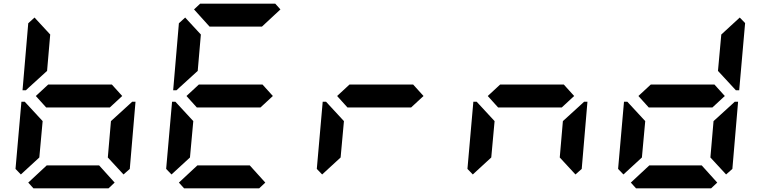

<svg xmlns="http://www.w3.org/2000/svg" viewBox="-20 -1020 4120 1040"><path d="M93 -75 64 -105 96 -469H114L126 -456L211 -364L193 -167ZM134 -544 120 -531H102L133 -894L167 -925L252 -833L235 -636ZM586 -562 642 -500 575 -438H230L174 -500L241 -562ZM601 -31 568 0H161L133 -31L233 -124H517ZM682 -456 696 -469H714L683 -105L649 -75L564 -167L581 -364Z M909 -75 880 -105 912 -469H930L942 -456L1027 -364L1009 -167ZM950 -544 936 -531H918L949 -894L983 -925L1068 -833L1051 -636ZM1402 -562 1458 -500 1391 -438H1046L990 -500L1057 -562ZM1031 -969 1064 -1000H1471L1499 -969L1399 -876H1115ZM1417 -31 1384 0H977L949 -31L1049 -124H1333Z M1725 -75 1696 -105 1728 -469H1746L1758 -456L1843 -364L1825 -167ZM2218 -562 2274 -500 2207 -438H1862L1806 -500L1873 -562Z M2541 -75 2512 -105 2544 -469H2562L2574 -456L2659 -364L2641 -167ZM3034 -562 3090 -500 3023 -438H2678L2622 -500L2689 -562ZM3130 -456 3144 -469H3162L3131 -105L3097 -75L3012 -167L3029 -364Z M3357 -75 3328 -105 3360 -469H3378L3390 -456L3475 -364L3457 -167ZM3850 -562 3906 -500 3839 -438H3494L3438 -500L3505 -562ZM3865 -31 3832 0H3425L3397 -31L3497 -124H3781ZM3987 -925 4016 -895 3984 -531H3966L3954 -544L3869 -636L3887 -833ZM3946 -456 3960 -469H3978L3947 -105L3913 -75L3828 -167L3845 -364Z"/></svg>

Font: DSEG7 Classic Mini
Style: Bold Italic
Weight: 700
Italic angle: -5°
Designer: Keshikan(Twitter:@keshinomi_88pro)
Version: Version 0.46